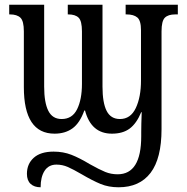

<svg xmlns="http://www.w3.org/2000/svg" viewBox="-20 -556 793 813"><path d="M94 180Q94 138 123 112Q152 86 207 86Q248 86 282.5 99.5Q317 113 360 139Q401 162 425.5 172Q450 182 478 182Q578 182 578 21V3Q578 -27 580 -81H578Q558 -33 529 -11.5Q500 10 454 10Q366 10 340 -88H337Q318 -35 287 -12.5Q256 10 211 10Q81 10 81 -187V-423Q81 -467 66.5 -481Q52 -495 22 -495H19V-536H167V-189Q167 -122 184.5 -87Q202 -52 241 -52Q286 -52 306.5 -93.5Q327 -135 327 -201V-423Q327 -467 313 -481Q299 -495 269 -495H267V-536H414V-189Q414 -121 431.5 -86.5Q449 -52 488 -52Q533 -52 555 -98.5Q577 -145 577 -215V-428Q577 -469 561.5 -482Q546 -495 516 -495H512V-536H733V-495H722Q692 -495 678 -481Q664 -467 664 -423V-9Q664 115 617.5 176Q571 237 482 237Q440 237 406 223Q372 209 326 182Q290 161 267 151Q244 141 219 141Q186 141 169 167Q152 193 152 237Q125 237 109.5 222.5Q94 208 94 180Z"/></svg>

Font: Noto Serif Cond
Style: Regular
Weight: 400
Width: 3
Designer: Monotype Design Team
Foundry: Monotype Imaging Inc.
Version: Version 1.001